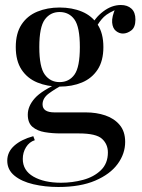

<svg xmlns="http://www.w3.org/2000/svg" viewBox="-20 -559 568 767"><path d="M213 188Q160 188 113 177Q66 166 37.5 142.5Q9 119 9 83Q9 48 37 23Q65 -2 113 -15L119 1Q97 8 84 29Q71 50 71 76Q71 122 113.5 146.5Q156 171 224 171Q269 171 312 159.5Q355 148 383 121Q411 94 411 50Q411 17 387.5 -4.5Q364 -26 295 -26H221Q189 -26 159 -31Q129 -36 110 -52Q91 -68 91 -101Q91 -135 119 -166.5Q147 -198 222 -231L234 -222Q200 -204 175 -185.5Q150 -167 150 -142Q150 -110 198 -110H323Q365 -110 400.5 -98Q436 -86 458 -60Q480 -34 480 8Q480 55 450 96Q420 137 360.5 162.5Q301 188 213 188ZM218 -213Q169 -213 129 -229.5Q89 -246 66 -281Q43 -316 43 -371Q43 -426 66 -461Q89 -496 129 -512.5Q169 -529 218 -529Q268 -529 307.5 -512.5Q347 -496 370 -461Q393 -426 393 -371Q393 -316 370 -281Q347 -246 307.5 -229.5Q268 -213 218 -213ZM218 -231Q256 -231 277.5 -261Q299 -291 299 -371Q299 -451 277.5 -481Q256 -511 218 -511Q181 -511 159 -481Q137 -451 137 -371Q137 -291 159 -261Q181 -231 218 -231ZM362 -446 344 -453Q358 -487 392 -513Q426 -539 463 -539Q489 -539 505 -524.5Q521 -510 521 -481Q521 -450 504.5 -437.5Q488 -425 471 -425Q456 -425 443 -435.5Q430 -446 428 -469Q426 -492 442 -528L455 -525Q413 -509 395 -491.5Q377 -474 362 -446Z"/></svg>

Font: Playfair Display
Style: Regular
Weight: 400
Designer: Claus Eggers Sørensen
Foundry: Claus Eggers Sørensen
Version: Version 1.203